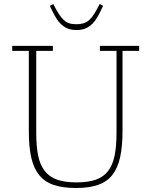

<svg xmlns="http://www.w3.org/2000/svg" viewBox="-20 -927 756 959"><path d="M360 12Q294 12 249 -3Q204 -18 176.5 -51.5Q149 -85 136.5 -138.5Q124 -192 124 -270V-673H41V-698H244V-673H161V-264Q161 -197 170.5 -150Q180 -103 203.5 -73Q227 -43 265.5 -29.5Q304 -16 362 -16Q420 -16 458.5 -29.5Q497 -43 520 -73Q543 -103 552.5 -150Q562 -197 562 -264V-673H479V-698H675V-673H592V-273Q592 -196 580 -141.5Q568 -87 541 -53Q514 -19 469.5 -3.5Q425 12 360 12ZM362 -777Q334 -777 314.5 -786Q295 -795 280 -811Q265 -827 253 -849.5Q241 -872 229 -898L246 -907L262 -877Q274 -856 284.5 -842.5Q295 -829 306.5 -820.5Q318 -812 331.5 -809Q345 -806 362 -806Q396 -806 417.5 -820.5Q439 -835 462 -877L478 -907L495 -898Q483 -872 471 -849.5Q459 -827 444 -811Q429 -795 409.5 -786Q390 -777 362 -777Z"/></svg>

Font: IBM Plex Serif ExtraLight
Style: Regular
Weight: 200
Designer: Mike Abbink, Paul van der Laan, Pieter van Rosmalen
Foundry: Bold Monday
Version: Version 2.5